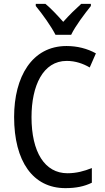

<svg xmlns="http://www.w3.org/2000/svg" viewBox="-20 -963 542 993"><path d="M267 -783H348C370 -829 418 -892 450 -932V-943H400C366 -912 342 -889 307 -850C276 -885 243 -920 215 -943H165V-932C201 -888 244 -828 267 -783ZM325 -648C370 -648 410 -634 444 -614L476 -687C431 -712 379 -725 324 -725C145 -725 53 -565 53 -358C53 -129 150 10 318 10C374 10 416 1 455 -18V-94C416 -78 375 -67 329 -67C211 -67 143 -177 143 -357C143 -519 202 -648 325 -648Z"/></svg>

Font: Noto Sans Telugu Condensed
Style: Regular
Weight: 400
Width: 3
Designer: Jelle Bosma - Monotype Design Team
Foundry: Monotype Imaging Inc.
Version: Version 2.005